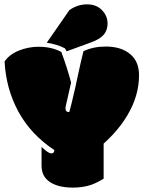

<svg xmlns="http://www.w3.org/2000/svg" viewBox="-20 -853 662 882"><path d="M215.8 -148.4Q229.5 -148.4 229.5 -163.6Q121.6 -235.4 64.7 -339.8Q7.8 -444.3 1 -570.3Q22.9 -603 66.7 -620.6Q110.4 -638.2 156.7 -638.2Q217.8 -638.2 261.7 -614.3Q289.1 -540.5 306.6 -473.6Q282.7 -368.2 282.7 -368.2Q280.8 -360.8 280.8 -354.5Q280.8 -337.9 298.3 -337.9Q304.2 -356.4 325.7 -450.2Q331.1 -474.1 340.1 -516.8Q349.1 -559.6 363.3 -617.7Q408.2 -639.2 465.8 -639.2Q535.6 -639.2 577.1 -605.2Q618.7 -571.3 618.7 -507.3Q618.7 -413.6 565.9 -324.7Q524.4 -254.4 456.1 -193.4V-32.2Q415.5 -7.3 383.3 0.7Q351.1 8.8 315.4 8.8Q248 8.8 209.5 -16.6Q170.9 -42 170.9 -92.3V-178.2Q179.7 -169.4 193.4 -158.9Q207 -148.4 215.8 -148.4ZM452.1 -689Q435.1 -671.9 399.4 -658.7L286.1 -617.2L278.3 -630.9Q243.2 -649.4 194.8 -656.7L298.8 -806.6Q336.4 -833 379.6 -833Q422.9 -833 448.5 -806.4Q474.1 -779.8 474.1 -745.4Q474.1 -710.9 452.1 -689Z"/></svg>

Font: Modak
Style: Regular
Weight: 400
Version: Version 1.036;PS Version 1.000;hotconv 1.0.79;makeotf.lib2.5